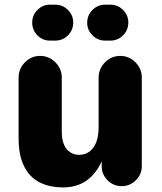

<svg xmlns="http://www.w3.org/2000/svg" viewBox="-20 -794 696 827"><path d="M118.7 -696.8Q118.7 -728.5 141.4 -751.2Q164.1 -773.9 195.3 -773.9H218.3Q250 -773.9 272.7 -751.2Q295.4 -728.5 295.4 -696.8Q295.4 -664.6 272.7 -641.8Q250 -619.1 218.3 -619.1H195.3Q163.6 -619.1 141.1 -641.8Q118.7 -664.6 118.7 -696.8ZM355.5 -695.8Q355.5 -728 378.2 -751Q400.9 -773.9 432.6 -773.9H455.6Q487.3 -773.9 510 -751.2Q532.7 -728.5 532.7 -696.8Q532.7 -664.6 510 -641.8Q487.3 -619.1 455.6 -619.1H432.6Q400.9 -619.1 378.2 -641.8Q355.5 -664.6 355.5 -695.8ZM60.1 -199.2V-460Q60.1 -498 87.4 -525.6Q114.7 -553.2 152.8 -553.2Q190.9 -553.2 218.5 -525.6Q246.1 -498 246.1 -460V-228Q246.1 -198.2 253.4 -177Q260.7 -155.8 272.5 -145.8Q284.2 -135.7 295.9 -131.3Q307.6 -127 319.8 -127Q358.9 -127 381.8 -158Q404.8 -189 404.8 -248V-460Q404.8 -498 432.4 -525.6Q460 -553.2 498 -553.2Q536.1 -553.2 563.5 -525.6Q590.8 -498 590.8 -460V-78.1Q590.8 -43 565.2 -17.6Q539.6 7.8 503.9 7.8Q468.8 7.8 443.4 -17.6Q418 -43 418 -78.1V-99.1Q366.7 13.2 252 13.2Q209.5 13.2 176.5 2.2Q143.6 -8.8 121.8 -27.6Q100.1 -46.4 85.9 -73.5Q71.8 -100.6 65.9 -131.6Q60.1 -162.6 60.1 -199.2Z"/></svg>

Font: Jellee Roman
Style: Bold
Weight: 700
Designer: Alfredo Marco Pradil
Foundry: Alfredo Marco Pradil and JAM Design
Version: Version 1.000